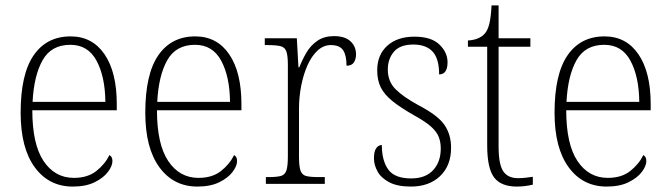

<svg xmlns="http://www.w3.org/2000/svg" viewBox="-20 -677 2465 707"><path d="M248 10Q160 10 108 -61Q56 -132 56 -262Q56 -404 104 -473.5Q152 -543 240 -543Q320 -543 365 -477Q410 -411 410 -294V-271H99Q99 -146 140.5 -84Q182 -22 252 -22Q303 -22 335 -47.5Q367 -73 383 -106Q394 -100 394 -84Q394 -66 377.5 -44Q361 -22 328.5 -6Q296 10 248 10ZM368 -302Q367 -395 335.5 -453.5Q304 -512 239 -512Q169 -512 137 -455.5Q105 -399 100 -302Z M707 10Q619 10 567 -61Q515 -132 515 -262Q515 -404 563 -473.5Q611 -543 699 -543Q779 -543 824 -477Q869 -411 869 -294V-271H558Q558 -146 599.5 -84Q641 -22 711 -22Q762 -22 794 -47.5Q826 -73 842 -106Q853 -100 853 -84Q853 -66 836.5 -44Q820 -22 787.5 -6Q755 10 707 10ZM827 -302Q826 -395 794.5 -453.5Q763 -512 698 -512Q628 -512 596 -455.5Q564 -399 559 -302Z M959 0V-25H971Q999 -25 1014 -29Q1029 -33 1034.5 -49Q1040 -65 1040 -101V-438Q1040 -472 1034.5 -487.5Q1029 -503 1013 -507Q997 -511 965 -511H955V-536H1073L1079 -429H1082Q1093 -457 1108.5 -483.5Q1124 -510 1149 -527Q1174 -544 1210 -544Q1250 -544 1270.5 -525Q1291 -506 1291 -477Q1291 -459 1283 -447Q1275 -435 1256 -435Q1256 -473 1243.5 -492Q1231 -511 1198 -511Q1171 -511 1149 -490.5Q1127 -470 1112 -436Q1097 -402 1089 -360.5Q1081 -319 1081 -278V-100Q1081 -65 1086.5 -49Q1092 -33 1107 -29Q1122 -25 1150 -25H1176V0Z M1493 10Q1443 10 1413 -6Q1383 -22 1370 -46Q1357 -70 1357 -94Q1357 -120 1365.5 -131.5Q1374 -143 1386 -143Q1386 -86 1409.5 -53Q1433 -20 1494 -20Q1547 -20 1575 -50.5Q1603 -81 1603 -130Q1603 -154 1595.5 -173Q1588 -192 1567.5 -210.5Q1547 -229 1507 -251Q1456 -280 1426 -304Q1396 -328 1382.5 -354.5Q1369 -381 1369 -418Q1369 -475 1406 -508.5Q1443 -542 1506 -542Q1568 -542 1598 -513Q1628 -484 1628 -448Q1628 -403 1597 -403Q1597 -461 1573 -487Q1549 -513 1502 -513Q1453 -513 1430.5 -486.5Q1408 -460 1408 -421Q1408 -377 1436.5 -348.5Q1465 -320 1522 -289Q1593 -252 1617 -216.5Q1641 -181 1641 -133Q1641 -67 1600.5 -28.5Q1560 10 1493 10Z M1883 10Q1825 10 1799.5 -23.5Q1774 -57 1774 -142V-505H1703V-528Q1743 -530 1764 -552Q1776 -565 1782 -590Q1788 -615 1790 -657H1816V-536H1933V-505H1816V-137Q1816 -72 1833 -46.5Q1850 -21 1887 -21Q1903 -21 1915 -22.5Q1927 -24 1942 -26V3Q1912 10 1883 10Z M2214 10Q2126 10 2074 -61Q2022 -132 2022 -262Q2022 -404 2070 -473.5Q2118 -543 2206 -543Q2286 -543 2331 -477Q2376 -411 2376 -294V-271H2065Q2065 -146 2106.5 -84Q2148 -22 2218 -22Q2269 -22 2301 -47.5Q2333 -73 2349 -106Q2360 -100 2360 -84Q2360 -66 2343.5 -44Q2327 -22 2294.5 -6Q2262 10 2214 10ZM2334 -302Q2333 -395 2301.5 -453.5Q2270 -512 2205 -512Q2135 -512 2103 -455.5Q2071 -399 2066 -302Z"/></svg>

Font: Noto Serif Tamil SemiCondensed ExtraLight
Style: Italic
Weight: 200
Width: 4
Italic angle: -12°
Designer: Indian Type Foundry, Tom Grace, and the Monotype Design Team
Foundry: Monotype Imaging Inc.
Version: Version 2.003; ttfautohint (v1.8.4.7-5d5b)